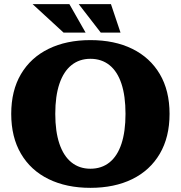

<svg xmlns="http://www.w3.org/2000/svg" viewBox="-20 -889 870 924"><path d="M415 15Q300 15 214 -27Q128 -69 81 -149Q34 -229 34 -341Q34 -453 81 -532.5Q128 -612 214 -654Q300 -696 415 -696Q531 -696 616.5 -654Q702 -612 749 -532.5Q796 -453 796 -341Q796 -229 749 -149Q702 -69 616.5 -27Q531 15 415 15ZM415 -77Q469 -77 507 -107.5Q545 -138 564.5 -197Q584 -256 584 -341Q584 -427 564.5 -486Q545 -545 507 -575.5Q469 -606 415 -606Q362 -606 324 -575.5Q286 -545 266 -486Q246 -427 246 -341Q246 -256 266 -197Q286 -138 324 -107.5Q362 -77 415 -77ZM286 -732 137 -869H314L392 -732ZM465 -732 359 -869H514L560 -732Z"/></svg>

Font: Montagu Slab
Style: Bold
Weight: 700
Designer: Florian Karsten
Foundry: Florian Karsten
Version: Version 1.000